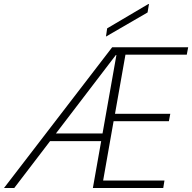

<svg xmlns="http://www.w3.org/2000/svg" viewBox="-52 -935 956 955"><path d="M-32 0 506 -700H884L877 -663H572L520 -369H795L788 -332H513L461 -37H766L760 0H410L527 -661H524L19 0ZM171 -233 194 -271H481L482 -233ZM475 -753 481 -794 686 -915H689L682 -873Z"/></svg>

Font: DM Sans 36pt ExtraLight
Style: Italic
Weight: 250
Italic angle: -10°
Designer: Colophon Foundry, Jonny Pinhorn
Foundry: Colophon Foundry
Version: Version 4.004;gftools[0.9.30]